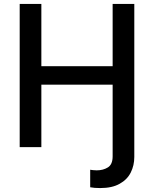

<svg xmlns="http://www.w3.org/2000/svg" viewBox="-20 -747 782 975"><path d="M190 -727V-411H552V-727H662V50Q662 93 644 129Q626 165 588 186Q550 208 489 208Q470 208 461 207Q456 207 438 204V115Q441 115 453 117L471 118Q504 118 528 103Q552 88 552 47V-317H190V0H80V-727Z"/></svg>

Font: Sinter Medium
Style: Regular
Weight: 500
Foundry: Adobe & rsms
Version: Version 1.000